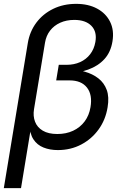

<svg xmlns="http://www.w3.org/2000/svg" viewBox="-21 -757 638 981"><path d="M-1.5 204.1 121.1 -537.1Q130.9 -596.2 164.8 -641.4Q198.7 -686.5 251 -711.9Q303.2 -737.3 368.2 -737.3Q430.2 -737.3 475.1 -713.1Q520 -689 541.5 -645.8Q563 -602.5 553.7 -545.9Q544.9 -490.7 512.7 -455.3Q480.5 -419.9 429.9 -401.6Q379.4 -383.3 316.4 -379.4L320.8 -405.3Q369.1 -402.8 410.9 -391.1Q452.6 -379.4 481.9 -356.4Q511.2 -333.5 524.4 -297.4Q537.6 -261.2 528.8 -209Q518.6 -145.5 483.2 -96.2Q447.8 -46.9 394 -18.6Q340.3 9.8 274.4 9.8Q233.9 9.8 201.4 -3.2Q168.9 -16.1 149.9 -44.9Q130.9 -73.7 129.4 -122.1H140.1L86.4 204.1ZM272 -72.3Q316.9 -72.3 352.5 -88.9Q388.2 -105.5 411.4 -136.5Q434.6 -167.5 441.4 -209.5Q452.1 -272.9 423.3 -309.6Q394.5 -346.2 335 -346.2H266.1L279.3 -425.8H318.8Q357.4 -425.8 388.4 -439.7Q419.4 -453.6 439.7 -480Q460 -506.3 466.3 -542.5Q475.6 -594.7 446 -625Q416.5 -655.3 358.4 -655.3Q318.4 -655.3 286.6 -640.9Q254.9 -626.5 234.9 -600.6Q214.8 -574.7 209 -539.1L152.8 -199.2Q147 -164.1 158 -135.3Q168.9 -106.4 197.5 -89.4Q226.1 -72.3 272 -72.3Z"/></svg>

Font: Adwaita Sans
Style: Italic
Weight: 400
Italic angle: -9.39999°
Designer: Rasmus Andersson
Foundry: rsms
Version: Version 4.001;git-9221beed3